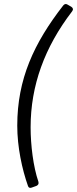

<svg xmlns="http://www.w3.org/2000/svg" viewBox="-20 -748 377 940"><path d="M64.5 -132.8C64.5 -28.3 87.9 80.1 117.2 163.1C120.1 171.9 127.9 173.8 136.7 169.9L158.2 162.1C167 158.2 170.9 151.4 168 141.6C142.6 67.4 129.9 -38.1 129.9 -125C129.9 -329.1 198.2 -516.6 333 -692.4C339.8 -701.2 337.9 -709 329.1 -714.8L310.5 -725.6C302.7 -730.5 294.9 -728.5 289.1 -720.7C146.5 -537.1 64.5 -361.3 64.5 -132.8Z"/></svg>

Font: Ed Sans Neue
Style: Italic
Weight: 400
Italic angle: -11°
Designer: Stephen Hutchings
Version: Version 1.004;PS 001.004;hotconv 1.0.88;makeotf.lib2.5.64775